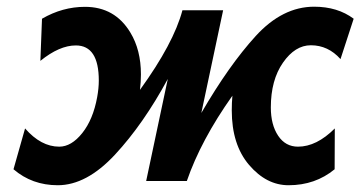

<svg xmlns="http://www.w3.org/2000/svg" viewBox="-20 -543 1089 576"><path d="M922.4 -522.9Q992.7 -522.9 1041 -486.8L1001.5 -365.7Q964.4 -407.2 912.6 -407.2Q865.2 -407.2 828.9 -355Q792.5 -302.7 792.5 -220.7Q792.5 -168.5 814.5 -135.7Q836.4 -103 874 -103Q929.7 -103 984.4 -157.7L983.9 -35.2Q925.8 12.7 845.7 12.7Q779.3 12.7 727.3 -48.1Q675.3 -108.9 675.3 -211.9Q675.3 -234.9 677.2 -255.9Q582.5 -122.1 540.5 0H418.5L483.4 -306.2Q410.2 -170.9 325 -79.1Q239.7 12.7 153.3 12.7Q76.2 12.7 20.5 -35.2L55.2 -157.7Q103 -103 157.7 -103Q194.3 -103 226.8 -143.8Q259.3 -184.6 271.5 -251.5Q276.4 -278.3 276.4 -301.3Q276.4 -406.7 207.5 -406.7Q158.2 -406.7 101.1 -360.4L106 -486.8Q167.5 -522.5 234.9 -522.5Q324.7 -522.5 371.1 -445.3Q402.8 -393.1 402.8 -319.8Q402.8 -297.9 399.9 -273.4Q501 -413.1 527.3 -512.2H649.4L584 -204.1Q667 -347.2 747.3 -435.1Q827.6 -522.9 922.4 -522.9Z"/></svg>

Font: Cadman
Style: Bold Italic
Weight: 700
Italic angle: -12°
Designer: Paul James MIller
Foundry: High-Logic / Made with FontCreator
Version: Version 2.114;March 28, 2021;FontCreator 13.0.0.2683 64-bit